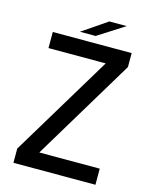

<svg xmlns="http://www.w3.org/2000/svg" viewBox="-128 -954 818 1037"><g transform="rotate(15 281.0 -436.0)"><path d="M171 -90H508V0H49.5V-79.5L392 -647.5H72V-737.5H513V-659.5L171 -91.5ZM213 -776.5 352.5 -871.5H449.5L301 -776.5Z"/></g></svg>

Font: Epilogue Medium
Style: Regular
Weight: 500
Designer: Tyler Finck
Foundry: Etcetera Type Co
Version: Version 2.111; ttfautohint (v1.8.3)